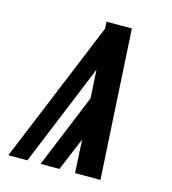

<svg xmlns="http://www.w3.org/2000/svg" viewBox="-109 -825 819 914"><g transform="rotate(15 300.0 -367.5)"><path d="M16 0 305 -701 303 -735Q334 -735 365.5 -735Q397 -735 428 -735L470 0H345L336 -163L268 0H175L324 -363L316 -502L110 0Z"/></g></svg>

Font: Iosevka Curly XBdExObl
Style: Regular
Weight: 800
Width: 7
Italic angle: -9°
Monospace: yes
Designer: Belleve Invis
Foundry: Belleve Invis
Version: Version 11.1.0; ttfautohint (v1.8.3)